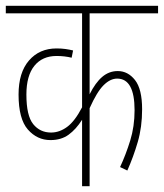

<svg xmlns="http://www.w3.org/2000/svg" viewBox="-20 -642 565 662"><path d="M525 -596H289V-317Q309 -357 332.5 -377Q356 -397 386 -397Q421 -397 445.5 -366Q470 -335 470 -265Q470 -204 455 -152.5Q440 -101 419 -54L394 -66Q414 -109 429 -157.5Q444 -206 444 -262Q444 -371 384 -371Q360 -371 337 -348Q314 -325 289 -269V0H263V-229Q242 -196 216.5 -177.5Q191 -159 154 -159Q108 -159 76 -195.5Q44 -232 44 -316Q44 -392 80 -433.5Q116 -475 175 -475Q192 -475 206 -473Q220 -471 232 -468L227 -443Q203 -449 175 -449Q126 -449 98.5 -415Q71 -381 71 -316Q71 -243 94.5 -214Q118 -185 156 -185Q185 -185 211.5 -204.5Q238 -224 263 -272V-596H0V-622H525Z"/></svg>

Font: Noto Sans ExtraCondensed Thin
Style: Regular
Weight: 100
Width: 2
Designer: Monotype Design Team
Foundry: Monotype Imaging Inc.
Version: Version 2.013; ttfautohint (v1.8.4.7-5d5b)